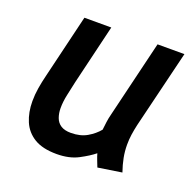

<svg xmlns="http://www.w3.org/2000/svg" viewBox="-100 -627 760 745"><g transform="rotate(20 280.0 -255.0)"><path d="M206 12Q148 12 113.5 -9Q79 -30 63.5 -66.5Q48 -103 48 -149Q48 -176 52.5 -203.5Q57 -231 64 -259L127 -522H238L179 -275Q173 -247 166.5 -217.5Q160 -188 160 -161Q160 -140 166.5 -122Q173 -104 188.5 -94Q204 -84 230 -84Q269 -84 296.5 -100Q324 -116 342 -138Q344 -155 346 -171Q348 -187 353 -206L429 -522H540L462 -201Q457 -179 454 -158.5Q451 -138 451 -116Q451 -89 456 -63Q461 -37 471 -8L373 7Q369 -3 363 -18.5Q357 -34 354 -45Q332 -27 295 -7.5Q258 12 206 12Z"/></g></svg>

Font: Ubuntu Sans Mono Medium
Style: Italic
Weight: 500
Italic angle: -13.5°
Monospace: yes
Designer: Dalton Maag Ltd
Foundry: Dalton Maag Ltd
Version: Version 1.006